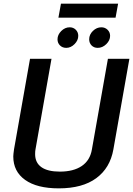

<svg xmlns="http://www.w3.org/2000/svg" viewBox="-20 -1023 731 1055"><path d="M53 -163Q53 -174 57 -202L145 -700H263L175 -202Q173 -193 173 -176Q173 -129 207.5 -104.5Q242 -80 309 -80Q384 -80 429.5 -111Q475 -142 485 -202L573 -700H691L603 -202Q585 -100 509 -44Q433 12 303 12Q183 12 118 -34.5Q53 -81 53 -163ZM315 -1003H629L615 -926H301ZM296 -807Q296 -832 316.5 -852.5Q337 -873 363 -873Q383 -873 396.5 -859.5Q410 -846 410 -826Q410 -801 389.5 -780.5Q369 -760 344 -760Q323 -760 309.5 -773.5Q296 -787 296 -807ZM470 -807Q470 -833 490.5 -853Q511 -873 537 -873Q557 -873 571 -859.5Q585 -846 585 -826Q585 -801 564 -780.5Q543 -760 517 -760Q496 -760 483 -773.5Q470 -787 470 -807Z"/></svg>

Font: KoHo SemiBold
Style: Italic
Weight: 600
Italic angle: -10°
Version: Version 1.000; ttfautohint (v1.6)